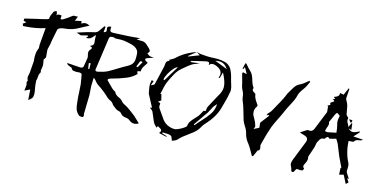

<svg xmlns="http://www.w3.org/2000/svg" viewBox="-87 -1352 3785 1912"><g transform="rotate(15 1805.0 -396.5)"><path d="M259.3 60.1 252 -46.9 197.8 -21Q200.7 -48.8 202.1 -56.2Q204.1 -70.3 204.1 -81.1Q203.6 -85.4 201.7 -90.8Q198.2 -100.6 198.2 -107.9Q198.2 -116.7 205.6 -125.5Q195.8 -141.1 195.8 -156.7Q195.8 -171.9 200.2 -186Q203.6 -198.2 204.1 -209.5Q205.6 -248 213.4 -331.1Q213.4 -335.4 212.4 -340.3V-340.8Q210 -349.6 210 -377.4Q210 -390.1 211.7 -411.4Q213.4 -432.6 226.6 -462.9Q228 -467.3 228 -473.6Q228 -478.5 227.3 -484.6Q226.6 -490.7 226.6 -497.1V-503.4Q236.8 -635.7 239.7 -654.8L241.7 -677.2Q156.2 -647.9 45.9 -640.6L18.6 -639.2L9.8 -660.6L41 -683.1L11.2 -690.9V-713.4L41 -721.2Q76.7 -731 137.2 -744.1Q183.1 -752.9 228.5 -765.6Q242.7 -769 247.1 -772.5Q251.5 -775.9 251.5 -785.6Q253.9 -812.5 268.1 -836.9Q272 -845.2 275.9 -853Q279.8 -860.8 289.6 -863.3L302.7 -870.1L308.6 -856.4Q312.5 -848.6 312.5 -841.8L311 -826.7Q321.3 -841.8 342.3 -841.8Q349.1 -841.8 362.8 -838.9L360.4 -803.2Q365.2 -801.8 369.6 -801.8Q384.3 -801.8 403.8 -817.4Q412.1 -823.2 421.4 -828.6Q434.1 -835.9 446 -846.4Q458 -856.9 471.2 -865.2Q478.5 -869.6 491.7 -869.6L497.1 -869.1Q506.3 -869.1 522.5 -870.1L516.1 -855L513.7 -847.2Q510.7 -836.9 503.4 -826.7L500.5 -823.2L569.8 -837.4L571.8 -813Q595.2 -826.7 615.7 -826.7Q627 -826.7 637.7 -822.3L658.2 -814L617.7 -793Q594.7 -781.7 572.3 -768.6Q502.9 -726.6 420.4 -721.2Q385.7 -718.3 363.3 -701.7Q359.4 -698.2 356.9 -689.5L350.6 -659.2Q335.4 -588.9 333 -570.3Q331.1 -560.5 331.1 -559.1V-556.2Q331.1 -547.4 324.7 -522L320.3 -501.5Q314.5 -483.9 314.5 -471.2Q315.4 -453.6 317.4 -436.3Q319.3 -418.9 320.3 -401.4Q320.3 -395.5 317.9 -390.9Q315.4 -386.2 313 -383.1Q310.5 -379.9 309.6 -377.9Q307.1 -374.5 304.7 -372.1L303.2 -370.1Q304.2 -359.9 306.6 -349.6Q310.5 -332.5 311.5 -314Q311.5 -293.9 307.1 -272L304.2 -254.9Q308.1 -249.5 308.1 -243.7Q308.1 -234.9 300.8 -224.1Q296.9 -217.3 295.4 -211.4Q294.4 -207.5 292 -179.2Q291 -162.1 286.1 -146.5L287.1 -133.3Q288.1 -105.5 294.9 -70.3Q302.7 -31.2 302.7 -12.7Q302.7 -2.9 300.5 12.7Q298.3 28.3 274.4 48.3Z M1227.1 -537.6 1234.9 -551.3Q1260.7 -593.3 1260.7 -596.2Q1260.7 -597.2 1259.5 -599.1Q1258.3 -601.1 1256.1 -602.5Q1253.9 -604 1252.4 -604Q1236.8 -604 1235.4 -599.1Q1224.6 -573.7 1212.9 -541.5ZM846.2 -391.1Q851.6 -391.1 858.4 -392.8Q865.2 -394.5 872.1 -396Q914.6 -404.8 948.7 -420.9Q993.2 -445.3 1035.2 -471.7Q1081.5 -501 1130.9 -527.3Q1177.2 -551.8 1185.5 -593.3Q1188 -609.4 1188 -626Q1188 -634.3 1187.5 -642.8Q1187 -651.4 1187 -660.2Q1186.5 -728.5 1085.9 -747.1L1063.5 -752Q1030.8 -759.8 997.6 -759.8Q981 -759.8 962.9 -758.3L936.5 -757.3Q935.5 -757.8 933.6 -759Q931.6 -760.3 927.5 -762.2Q923.3 -764.2 913.1 -764.2Q888.7 -764.2 881.3 -754.9Q874 -745.6 873.5 -726.6Q857.4 -602.5 838.9 -481.9Q828.1 -411.1 828.1 -406.2Q828.1 -391.1 846.2 -391.1ZM754.9 -395.5 766.6 -396 766.1 -454.1 747.1 -453.1ZM815.9 84Q795.9 84 788.6 78.6Q757.8 52.2 748.8 22.2Q739.7 -7.8 737.8 -39.1Q736.8 -48.8 735.4 -58.1Q730 -106.4 728.5 -154.8Q727.1 -189.9 724.1 -225.1Q721.2 -251 715.8 -276.9Q711.9 -296.4 709 -316.4Q707 -337.4 680.2 -337.4Q674.8 -337.4 668 -336.4Q657.7 -335 647.9 -335Q634.8 -335 618.9 -337.9Q603 -340.8 594.7 -360.8Q592.8 -364.7 576.9 -369.1Q561 -373.5 545.9 -384.8L538.6 -389.2Q538.6 -389.6 539.1 -389.6Q541.5 -393.6 544.4 -397Q620.6 -393.1 666 -388.7L675.8 -388.2Q705.6 -388.2 707 -410.2Q709.5 -428.2 713.4 -446.8Q718.8 -473.1 721.7 -499.5Q721.7 -513.2 717.5 -526.4Q713.4 -539.6 713.4 -551.8Q713.4 -570.3 725.1 -582Q738.3 -598.1 738.3 -604.5Q738.3 -605 737.3 -608.2Q736.3 -611.3 713.9 -620.1Q737.3 -628.4 744.6 -641.6Q749 -649.9 749 -660.2Q749 -665.5 748 -670.9Q744.6 -693.4 744.6 -717.3L743.7 -739.7Q733.4 -731.4 725.6 -721.2Q715.8 -707.5 700.4 -697Q685.1 -686.5 654.8 -686.5L670.9 -707L665.5 -714.8L598.6 -698.2Q590.3 -701.2 551.3 -713.4Q569.8 -719.2 586.4 -725.1Q658.7 -749 693.4 -756.3Q713.4 -760.3 732.4 -765.6Q750.5 -772.5 760.3 -785.6Q776.4 -806.6 790.5 -828.6Q795.9 -837.4 801.8 -845.7L814.9 -844.2L809.1 -787.6Q835.9 -792.5 835.9 -809.1Q835.9 -813.5 833.7 -820.3Q831.5 -827.1 831.5 -836.9Q831.5 -857.4 869.6 -858.9Q868.7 -850.1 868.7 -834.5Q868.7 -814.9 878.9 -809.6Q886.7 -805.7 902.8 -805.7L918 -806.2Q960 -809.1 1002.4 -810.5Q1060.1 -812.5 1112.8 -817.4Q1145 -821.8 1180.7 -821.8L1144.5 -805.2Q1153.3 -804.2 1160.6 -802.7Q1172.4 -800.8 1189 -800.8L1200.2 -801.3Q1221.2 -801.3 1236.1 -792.7Q1251 -784.2 1262.2 -771.5Q1265.6 -768.6 1268.8 -765.4Q1272 -762.2 1276.4 -758.8Q1292.5 -745.6 1300.3 -731Q1302.2 -727.1 1302.2 -723.1Q1302.2 -710.9 1285.6 -697.8Q1285.6 -696.3 1289.8 -692.6Q1293.9 -689 1300.5 -684.3Q1307.1 -679.7 1313.7 -676.8Q1320.3 -673.8 1336.4 -672.9Q1345.7 -672.4 1358.9 -670.9Q1343.8 -665 1326.2 -660.2Q1305.7 -654.3 1291.5 -647.9Q1279.8 -642.6 1279.8 -635.3Q1279.8 -633.3 1281.2 -627.7Q1282.7 -622.1 1313 -606.4Q1305.7 -591.8 1295.4 -577.6Q1267.6 -539.6 1267.6 -512.7L1268.1 -505.4Q1235.4 -503.4 1235.4 -494.1Q1235.4 -487.8 1245.1 -473.6Q1206.1 -432.1 1147.9 -408.7Q1076.2 -379.4 1005.9 -361.8Q997.6 -359.4 985.4 -355Q971.2 -348.1 971.2 -340.3Q971.2 -336.9 973.6 -333Q979.5 -328.1 991.2 -315.9Q1044.4 -258.3 1063 -250.5Q1074.2 -246.1 1077.6 -239.7Q1087.9 -214.4 1124.5 -198.7Q1149.4 -189 1166.5 -167.5Q1181.2 -149.9 1207 -139.6Q1239.3 -125 1316.9 -63.5L1383.3 -1Q1359.9 14.2 1336.9 14.2Q1309.1 14.2 1282.2 -8.8Q1270.5 -19.5 1251.7 -21.2Q1232.9 -22.9 1216.3 -28.3Q1199.7 -33.7 1187 -50.3Q1177.7 -63.5 1160.6 -66.9Q1132.8 -72.8 1113.3 -91.3Q1105 -97.7 1096.7 -103.5Q1088.4 -109.4 1082.5 -119.6Q1069.8 -139.6 1045.4 -149.4Q1029.3 -155.3 1016.6 -167.5Q995.1 -189.9 957.5 -219.5Q919.9 -249 894.5 -264.2Q875.5 -276.4 863.5 -293.9Q851.6 -311.5 832 -323.7L829.1 -239.7Q830.1 -218.8 832 -197.3Q835 -172.4 835.4 -147.5Q835 -97.2 831.1 51.3Q831.5 54.2 833.5 57.4Q835.4 60.5 835.4 64.5Q832.5 81.5 826.2 83.5Q821.3 84 815.9 84Z M1758.3 -836.9 1682.6 -775.9 1687 -771.5Q1776.9 -805.7 1793.9 -812.5ZM2088.9 -749.5Q2064.9 -786.6 2034.2 -798.8Q2017.6 -805.2 1997.6 -805.2Q1979.5 -805.2 1958 -800.3Q1993.7 -786.1 2030.3 -772.5ZM1518.6 -482.9 1614.3 -640.1Q1598.1 -639.6 1575 -613.8Q1551.8 -587.9 1532 -552.5Q1512.2 -517.1 1506.8 -487.8ZM1924.8 -127.9Q1950.7 -161.1 1981 -192.9Q2022 -235.4 2053.5 -282.2Q2085 -329.1 2086.9 -388.7L2077.1 -376.5Q2055.2 -355 2042 -324.7Q2022.5 -282.7 1992.2 -244.1Q1981.4 -229.5 1972.2 -214.8L1932.1 -157.7L1914.1 -132.3ZM1741.2 -37.6Q1755.4 -38.1 1782 -50Q1808.6 -62 1831.1 -77.4Q1853.5 -92.8 1855 -102.5Q1857.4 -130.4 1872.6 -151.9Q1887.7 -173.3 1907.2 -192.9Q1923.8 -209 1938 -226.6Q1950.2 -244.1 1961.4 -266.1L1974.1 -289.1L1993.7 -290.5L1996.6 -308.1Q1997.6 -325.2 2003.4 -338.4Q2034.2 -397.9 2067.4 -457L2088.9 -495.6Q2107.9 -532.7 2107.9 -568.8Q2107.9 -619.1 2062 -708Q2051.3 -670.4 2044.9 -645.5H2032.7Q2041.5 -665.5 2041.5 -682.6Q2041.5 -730 1978 -754.9Q1960.4 -762.2 1945.3 -762.2Q1941.9 -762.2 1931.6 -760.7Q1921.4 -759.3 1904.8 -741.2Q1906.2 -748 1906.2 -753.4Q1906.2 -772.5 1886.2 -772.5Q1869.1 -772.5 1735.4 -738.8Q1733.4 -738.3 1731 -737.5Q1728.5 -736.8 1723.1 -730.5L1719.7 -726.1Q1727.5 -725.1 1734.9 -725.1Q1746.6 -725.1 1755.9 -727.5Q1770.5 -731 1791 -731Q1796.4 -731 1803.2 -730.5Q1810.1 -730 1817.4 -730Q1772 -722.7 1740.2 -702.4Q1708.5 -682.1 1681.2 -657.2Q1667.5 -645 1653.3 -633.8Q1624.5 -610.4 1606.9 -582.3Q1589.4 -554.2 1575.2 -524.9Q1567.9 -508.3 1559.1 -492.7Q1534.7 -441.9 1524.9 -386.2Q1520.5 -362.3 1514.2 -338.9Q1518.1 -339.4 1522 -340.3L1524.9 -340.8L1540.5 -278.8L1511.7 -259.8Q1530.8 -251.5 1537.6 -249.5L1538.1 -240.2L1536.6 -223.6Q1536.6 -211.4 1541 -202.6Q1555.7 -179.7 1571.5 -158.9Q1587.4 -138.2 1600.1 -117.7Q1647.5 -40.5 1741.2 -37.6ZM1758.3 -836.9Q1758.8 -836.9 1758.8 -837.4Q1782.7 -829.6 1799.8 -827.1L1831.1 -824.7Q1864.7 -821.3 1897.9 -821.3Q1916 -821.3 1934.6 -822.8Q1953.1 -824.2 1971.2 -824.2Q2009.8 -824.2 2052.5 -813.5Q2095.2 -802.7 2120.1 -764.6Q2144.5 -719.7 2155.3 -669.4L2163.6 -639.2L2169.9 -618.7Q2183.1 -580.6 2183.1 -557.6Q2183.1 -551.3 2182.6 -545.4Q2171.9 -478 2151.9 -411.1L2139.2 -364.3Q2112.3 -263.2 2019.5 -165.5Q2002.9 -146.5 1991.2 -124.5Q1967.3 -78.6 1910.6 -39.6Q1900.9 -32.7 1891.6 -25.4Q1882.3 -18.1 1872.1 -10.3Q1829.6 18.6 1796.4 55.7Q1785.2 67.4 1764.2 74.2Q1754.4 77.6 1746.1 81.5Q1741.2 70.8 1738 60.5Q1734.9 50.3 1731 42.5Q1722.7 25.4 1665.5 25.4H1661.6Q1648.9 24.9 1636.7 23.9Q1635.7 29.3 1633.3 34.7L1684.6 50.3L1682.6 57.6L1603 39.6Q1616.7 23.4 1616.7 13.2Q1616.7 -1.5 1589.8 -14.2Q1581.1 -18.6 1573.7 -23.9L1564.5 -4.9L1551.8 -18.6Q1536.1 -32.2 1527.3 -47.9Q1515.1 -73.2 1505.4 -99.1Q1495.6 -125 1483.9 -149.4Q1477.1 -160.6 1462.9 -170.4Q1456.1 -174.8 1449.2 -180.2L1469.7 -186L1456.1 -211.9Q1431.6 -256.8 1408.2 -302.2Q1407.7 -302.2 1407.7 -302.7Q1402.8 -310.5 1401.4 -318.8Q1399.9 -327.1 1398.4 -335.9Q1389.2 -379.9 1389.2 -401.4Q1389.2 -417.5 1393.6 -433.6Q1395 -441.4 1396 -449.7L1417 -445.3L1400.4 -397.5Q1408.2 -401.9 1416.5 -405.3Q1434.1 -413.6 1435.5 -418.9Q1440.9 -439 1481.9 -617.2Q1483.4 -626 1483.4 -634.8Q1483.4 -648.9 1488.8 -661.4Q1494.1 -673.8 1515.6 -680.2Q1515.6 -685.5 1512.7 -690.4V-691.4Q1522 -696.8 1530.8 -701.2Q1549.3 -710 1562 -720.7Q1642.6 -798.3 1758.3 -836.9ZM1758.3 -836.9 1757.8 -837.4H1758.3Z M2565.9 20.5H2554.2L2539.6 -5.9Q2503.4 -71.3 2486.8 -90.8Q2454.1 -128.9 2442.4 -176.8Q2433.6 -214.8 2410.6 -247.6Q2393.1 -274.4 2382.8 -302.7Q2372.1 -336.9 2362.8 -371.6Q2342.3 -444.3 2331.1 -468.8Q2316.9 -496.6 2314.5 -524.9Q2312 -557.1 2295.9 -585Q2284.7 -606.9 2279.3 -630.4Q2272 -666.5 2260.7 -702.6Q2249 -742.2 2249 -747.6Q2249 -749 2249.5 -751Q2250 -752.9 2251.5 -755.9Q2252.9 -758.8 2253.4 -761.2L2294.4 -752.4L2259.3 -815.9L2254.4 -805.2Q2250 -797.4 2247.6 -792Q2245.1 -792 2243.4 -792.5Q2241.7 -793 2239.7 -793L2253.4 -852.5L2263.2 -854Q2271.5 -845.2 2279.3 -835.4Q2295.9 -814.5 2316.4 -795.9Q2336.9 -777.3 2346.9 -755.1Q2356.9 -732.9 2363.3 -710Q2376.5 -663.6 2395 -639.6Q2396 -638.7 2396 -636.7Q2396 -634.3 2394 -629.9Q2392.1 -625.5 2392.1 -621.6V-620.1Q2396 -603 2416 -593.8Q2428.7 -586.4 2429.2 -582.5Q2432.1 -555.7 2445.3 -532.5Q2458.5 -509.3 2475.1 -487.3L2477.5 -484.4Q2479.5 -481 2479.5 -476.1Q2479 -470.7 2476.6 -467.3Q2457.5 -440.4 2457.5 -414.1Q2457.5 -410.2 2459.2 -393.1Q2460.9 -376 2480.5 -345.7Q2501 -311.5 2510.7 -274.9Q2511.2 -272.9 2511.2 -270.5Q2511.2 -267.6 2509.8 -263.2Q2508.3 -258.8 2505.6 -253.2Q2502.9 -247.6 2501 -242.2L2553.7 -269Q2553.7 -275.9 2549.3 -320.8Q2582.5 -364.7 2618.7 -411.6L2611.3 -415.5L2590.8 -408.7Q2595.2 -422.4 2598.6 -427.2L2611.3 -441.4Q2622.6 -452.6 2630.4 -465.3Q2710.9 -606.4 2726.1 -646.5Q2734.9 -670.9 2749 -692.9Q2757.3 -705.6 2764.6 -718.8Q2775.9 -740.2 2791.7 -760Q2807.6 -779.8 2836.9 -793Q2866.7 -808.1 2891.1 -831.1Q2902.8 -840.8 2915.5 -850.6L2924.8 -841.3L2920.4 -831.1Q2900.9 -783.7 2875 -750.5Q2844.2 -708.5 2838.4 -682.1Q2831.5 -651.4 2818.4 -623Q2805.2 -594.7 2790 -566.9Q2771 -532.7 2755.9 -497.6Q2736.8 -451.7 2713.4 -406.7Q2687.5 -356.4 2667 -305.2Q2641.6 -233.9 2623.5 -160.2L2610.4 -109.4Q2609.9 -106.9 2609.9 -104Q2609.9 -98.6 2611.8 -92.8L2613.3 -85.9Q2615.7 -74.2 2615.7 -70.3Q2615.7 -65.9 2614.3 -59.6Q2612.8 -53.2 2598.1 -45.9Q2591.3 -42 2587.9 -27.3Q2586.4 -20.5 2571.3 9.3Q2568.4 14.6 2565.9 20.5Z M3221.2 -402.3Q3248 -406.7 3279.3 -414.1L3308.1 -419.9Q3304.2 -467.8 3295.9 -496.1Q3290.5 -514.2 3289.1 -532.7Q3289.1 -554.2 3293.9 -574.2L3296.9 -591.3L3266.6 -612.8Q3263.2 -610.4 3257.3 -606.4Q3251.5 -602.5 3221.7 -532.2L3212.4 -512.2Q3209.5 -506.3 3209.5 -503.9Q3209.5 -502.4 3210 -501.5Q3213.9 -492.2 3213.9 -482.9Q3213.9 -470.2 3205.6 -450.2Q3201.7 -440.4 3198.7 -430.2Q3197.3 -421.9 3195.3 -414.1L3193.8 -406.2Q3198.2 -405.8 3202.1 -404.8Q3210 -402.3 3217.3 -402.3ZM3421.4 -551.3 3395.5 -581.5Q3405.3 -582.5 3412.6 -582.5Q3431.2 -582.5 3431.2 -574.7Q3431.2 -567.4 3421.4 -551.3ZM2985.8 70.8Q2982.4 70.8 2977.1 68.6Q2971.7 66.4 2969.5 52.5Q2967.3 38.6 2959.7 24.7Q2952.1 10.7 2949.2 -3.4Q2949.2 -28.8 2960.9 -54.7L2961.4 -55.7Q2988.3 -125 3016.1 -194.3Q3026.9 -220.7 3037.1 -247.6Q3043.5 -262.2 3043.5 -273.9Q3043.5 -304.7 3000.5 -314.5Q2979 -320.3 2956.1 -328.1L2973.6 -340.3Q2995.6 -355 3015.6 -367.7Q3023.4 -372.6 3030.3 -372.6L3033.7 -372.1Q3040.5 -370.6 3046.4 -370.6Q3074.2 -370.6 3087.4 -401.4Q3114.7 -466.8 3140.1 -532.2Q3162.1 -588.4 3163.8 -590.1Q3165.5 -591.8 3165.5 -594.2Q3163.6 -619.6 3161.1 -642.1L3160.2 -653.8L3161.1 -654.8Q3160.6 -654.8 3159.7 -653.6Q3158.7 -652.3 3157.2 -651.4L3152.3 -657.7L3178.2 -673.3Q3173.3 -681.6 3173.3 -687.5Q3173.3 -697.3 3189.9 -704.6Q3204.6 -712.4 3207.5 -719.2Q3203.6 -722.2 3198.7 -726.1Q3193.8 -730 3187.5 -734.4L3202.1 -739.7L3210.9 -742.7Q3209 -744.6 3189.9 -757.3Q3192.9 -758.8 3196.3 -759.8Q3214.8 -765.6 3228.5 -775.9Q3242.2 -786.1 3242.2 -811.5L3280.3 -804.7L3286.6 -820.3Q3298.8 -847.7 3311.5 -877.4Q3317.4 -876 3320.3 -876L3313.5 -772.5L3323.7 -752Q3335.9 -731.4 3342.3 -710.9Q3348.6 -685.1 3352.5 -658.7Q3355.5 -639.2 3359.4 -620.1Q3360.4 -616.7 3368.7 -608.4Q3370.1 -607.4 3377.9 -599.6Q3384.3 -593.3 3384.3 -590.8V-589.8Q3381.8 -581.1 3381.8 -573.2Q3381.8 -555.7 3397.5 -530.3Q3407.2 -514.2 3407.2 -507.3L3407.7 -503.9L3428.7 -549.8L3429.7 -552.2L3437.5 -549.3L3444.3 -485.4L3415 -493.2Q3437 -469.2 3460.9 -469.2Q3487.3 -469.2 3528.3 -493.7L3531.2 -482.4L3480.5 -428.2L3582.5 -421.4L3571.8 -414.1Q3564 -407.7 3549.3 -406.5Q3534.7 -405.3 3521.7 -400.6Q3508.8 -396 3498.5 -380.4Q3493.7 -374 3470.7 -374H3465.3Q3455.1 -374 3446.8 -373Q3450.7 -256.8 3502.4 -157.2Q3508.3 -142.6 3508.3 -125.5L3507.8 -97.2L3507.3 -85.9L3506.8 -80.1Q3506.8 -64.5 3535.6 -24.9Q3541.5 -17.1 3546.9 -8.8H3529.3L3553.2 27.3Q3552.2 27.8 3529.8 48.8L3486.3 -35.6L3441.9 -23.9Q3441.4 -39.6 3440.4 -54.7L3438.5 -91.8L3445.3 -94.7V-98.1L3428.7 -131.8Q3393.6 -201.7 3370.6 -263.7Q3360.4 -290 3349.6 -315.9Q3344.2 -328.1 3322.3 -361.8L3264.6 -346.2Q3260.7 -344.7 3258.3 -344.7Q3257.3 -344.7 3256.8 -345.2Q3246.1 -356.4 3237.8 -356.4Q3227.1 -356.4 3214.8 -338.9Q3213.4 -336.4 3211.4 -334.5Q3208 -329.6 3205.1 -329.6L3197.8 -330.1Q3170.4 -330.1 3155.3 -293.9Q3151.9 -287.1 3147.9 -281.2Q3141.1 -267.1 3139.6 -249.5Q3138.2 -229 3111.3 -155.3Q3099.1 -121.1 3099.1 -119.1V-117.2Q3102.1 -106 3102.1 -95.7Q3102.1 -71.8 3082.5 -36.1Q3075.7 -24.9 3075.7 -15.1Q3075.7 -11.7 3077.1 -6.1Q3078.6 -0.5 3088.4 5.4L3088.9 6.8Q3088.9 14.2 3081.5 27.3Q3078.6 32.7 3058.6 32.7Q3048.8 32.7 3038.1 31.7L3020 30.8V30.3L3017.1 33.7Q3012.2 38.6 3009.3 44.4Q3006.8 48.3 3004.6 53.5Q3002.4 58.6 3000 63Q2995.1 70.8 2985.8 70.8Z"/></g></svg>

Font: Unutterable
Style: Regular
Weight: 400
Designer: GGBotNet
Foundry: f0n7.com
Version: 1.00